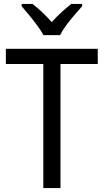

<svg xmlns="http://www.w3.org/2000/svg" viewBox="-20 -964 532 984"><path d="M290 0H202V-636H10V-714H481V-636H290ZM203 -784Q191 -806 171.5 -832.5Q152 -859 130.5 -885Q109 -911 91 -932V-944H146Q169 -927 195 -902.5Q221 -878 245 -851Q271 -879 295 -901Q319 -923 345 -944H401V-932Q384 -913 361.5 -887Q339 -861 319 -834Q299 -807 288 -784Z"/></svg>

Font: Noto Sans Gurmukhi UI SemiCondensed
Style: Regular
Weight: 400
Width: 4
Designer: Jelle Bosma - Monotype Design Team
Foundry: Monotype Imaging Inc.
Version: Version 2.004; ttfautohint (v1.8.4.7-5d5b)